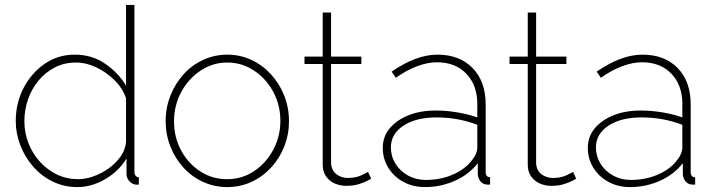

<svg xmlns="http://www.w3.org/2000/svg" viewBox="-20 -750 2901 780"><path d="M44 -258Q44 -331 75.5 -392Q107 -453 161 -490.5Q215 -528 284 -528Q354 -528 408 -490.5Q462 -453 492 -402V-730H526V-52Q526 -42 531 -36Q536 -30 544 -30V0Q532 1 526 -1Q512 -5 503 -17Q494 -29 494 -43V-106Q462 -54 407 -22Q352 10 294 10Q240 10 194 -12.5Q148 -35 114.5 -73.5Q81 -112 62.5 -160Q44 -208 44 -258ZM492 -172V-351Q478 -392 445 -424.5Q412 -457 371 -476.5Q330 -496 289 -496Q241 -496 202.5 -476Q164 -456 136 -422Q108 -388 93.5 -345.5Q79 -303 79 -258Q79 -211 95.5 -168.5Q112 -126 142.5 -92.5Q173 -59 212.5 -40.5Q252 -22 298 -22Q327 -22 359.5 -33.5Q392 -45 421.5 -66Q451 -87 470 -114.5Q489 -142 492 -172Z M903 10Q851 10 805 -11Q759 -32 725 -69.5Q691 -107 672 -155.5Q653 -204 653 -258Q653 -313 672.5 -362Q692 -411 726 -448.5Q760 -486 806 -507Q852 -528 903 -528Q955 -528 1000.5 -507Q1046 -486 1080.5 -448.5Q1115 -411 1134.5 -362Q1154 -313 1154 -258Q1154 -204 1135 -155.5Q1116 -107 1081.5 -69.5Q1047 -32 1001.5 -11Q956 10 903 10ZM687 -257Q687 -192 716 -138.5Q745 -85 794 -53.5Q843 -22 902 -22Q962 -22 1011 -54Q1060 -86 1089.5 -140.5Q1119 -195 1119 -259Q1119 -324 1089.5 -378Q1060 -432 1011 -464Q962 -496 903 -496Q845 -496 795.5 -463.5Q746 -431 716.5 -376.5Q687 -322 687 -257Z M1488 -24Q1486 -23 1472 -15.5Q1458 -8 1436.5 -1.5Q1415 5 1387 5Q1361 5 1339 -5Q1317 -15 1304 -34.5Q1291 -54 1291 -81V-490H1217V-520H1291V-699H1325V-520H1448V-490H1325V-86Q1327 -57 1347 -42Q1367 -27 1393 -27Q1426 -27 1449.5 -38.5Q1473 -50 1475 -52Z M1535 -149Q1535 -195 1563 -228.5Q1591 -262 1639 -281.5Q1687 -301 1751 -301Q1793 -301 1838 -293.5Q1883 -286 1919 -273V-328Q1919 -404 1874.5 -450.5Q1830 -497 1755 -497Q1717 -497 1674.5 -481Q1632 -465 1588 -434L1571 -459Q1622 -494 1668 -511Q1714 -528 1757 -528Q1847 -528 1900 -473.5Q1953 -419 1953 -326V-52Q1953 -41 1957.5 -35.5Q1962 -30 1971 -30V0Q1964 0 1959.5 0Q1955 0 1952 -1Q1938 -4 1930 -16Q1922 -28 1921 -42V-87Q1885 -41 1828 -15.5Q1771 10 1706 10Q1658 10 1619 -11Q1580 -32 1557.5 -68.5Q1535 -105 1535 -149ZM1901 -104Q1910 -116 1914.5 -127.5Q1919 -139 1919 -148V-243Q1880 -258 1838.5 -265.5Q1797 -273 1753 -273Q1670 -273 1619 -239.5Q1568 -206 1568 -151Q1568 -115 1586.5 -85Q1605 -55 1637.5 -37Q1670 -19 1710 -19Q1772 -19 1823.5 -42.5Q1875 -66 1901 -104Z M2321 -24Q2319 -23 2305 -15.5Q2291 -8 2269.5 -1.5Q2248 5 2220 5Q2194 5 2172 -5Q2150 -15 2137 -34.5Q2124 -54 2124 -81V-490H2050V-520H2124V-699H2158V-520H2281V-490H2158V-86Q2160 -57 2180 -42Q2200 -27 2226 -27Q2259 -27 2282.5 -38.5Q2306 -50 2308 -52Z M2368 -149Q2368 -195 2396 -228.5Q2424 -262 2472 -281.5Q2520 -301 2584 -301Q2626 -301 2671 -293.5Q2716 -286 2752 -273V-328Q2752 -404 2707.5 -450.5Q2663 -497 2588 -497Q2550 -497 2507.5 -481Q2465 -465 2421 -434L2404 -459Q2455 -494 2501 -511Q2547 -528 2590 -528Q2680 -528 2733 -473.5Q2786 -419 2786 -326V-52Q2786 -41 2790.5 -35.5Q2795 -30 2804 -30V0Q2797 0 2792.5 0Q2788 0 2785 -1Q2771 -4 2763 -16Q2755 -28 2754 -42V-87Q2718 -41 2661 -15.5Q2604 10 2539 10Q2491 10 2452 -11Q2413 -32 2390.5 -68.5Q2368 -105 2368 -149ZM2734 -104Q2743 -116 2747.5 -127.5Q2752 -139 2752 -148V-243Q2713 -258 2671.5 -265.5Q2630 -273 2586 -273Q2503 -273 2452 -239.5Q2401 -206 2401 -151Q2401 -115 2419.5 -85Q2438 -55 2470.5 -37Q2503 -19 2543 -19Q2605 -19 2656.5 -42.5Q2708 -66 2734 -104Z"/></svg>

Font: Raleway Thin ExtraLight
Style: Regular
Weight: 250
Version: Version 4.026